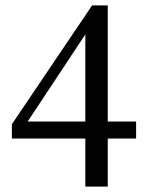

<svg xmlns="http://www.w3.org/2000/svg" viewBox="-20 -676 540 711"><path d="M296 15V-184V-203V-570H280L324 -591L195 -396L66 -201L77 -245V-226H484V-163H24V-216L321 -656H379V15Z"/></svg>

Font: Source Serif 4 Variable
Style: Regular
Weight: 400
Designer: Frank Grießhammer
Foundry: Adobe
Version: Version 4.005;hotconv 1.1.0;makeotfexe 2.6.0